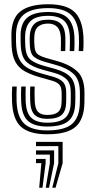

<svg xmlns="http://www.w3.org/2000/svg" viewBox="-20 -629 453 912"><path d="M204.2 -64.5Q164.5 -64.5 144.9 -83.4Q125.2 -102.2 123.5 -149Q123 -163.8 122.8 -183.4Q122.5 -203 123.5 -218H144.8Q144 -203.5 144.1 -186.9Q144.2 -170.2 145 -149.8Q146.2 -113.2 160.4 -98.1Q174.5 -83 204.2 -83Q239.8 -83 255.8 -96.8Q271.8 -110.5 272.5 -143.2Q273 -157.2 273 -166.8Q273 -176.2 272.8 -189Q272.5 -215.5 261.2 -227.5Q250 -239.5 225.8 -246.2L170.5 -261.8Q126.8 -274 97.6 -290.5Q68.5 -307 53.1 -335.1Q37.8 -363.2 35.2 -410.2Q34.8 -423.5 34.6 -433.1Q34.5 -442.8 34.2 -453.2Q31.8 -537.8 74.9 -573.2Q118 -608.8 209.2 -608.8Q294 -608.8 332.6 -573.4Q371.2 -538 376.2 -456.8Q377 -444.5 376.9 -424.8Q376.8 -405 375 -386.5H353.8Q355.2 -404.8 355.4 -424.6Q355.5 -444.5 354.8 -455.5Q351 -527.2 317 -558.9Q283 -590.5 209.2 -590.5Q128 -590.5 91 -558.1Q54 -525.8 56 -452.5Q56 -442.5 56 -432.6Q56 -422.8 57 -410.2Q60.2 -367.5 74.4 -343Q88.5 -318.5 113.9 -304.6Q139.2 -290.8 176.2 -280.2L231 -264.8Q264.2 -255.5 279.4 -239.4Q294.5 -223.2 294.5 -189Q294.5 -174.8 294.6 -166.1Q294.8 -157.5 294.2 -142.8Q293.5 -101.8 272.9 -83.1Q252.2 -64.5 204.2 -64.5ZM204.2 -28Q142 -28 112.5 -55Q83 -82 80.5 -147.2Q79.8 -163.5 79.8 -183.8Q79.8 -204 80.8 -218H102Q101.2 -204.2 101.4 -184Q101.5 -163.8 102 -148.2Q104.2 -92.5 128.6 -69.4Q153 -46.2 204.2 -46.2Q262.8 -46.2 288.9 -68.5Q315 -90.8 316 -143Q316.2 -155.5 316.2 -165.9Q316.2 -176.2 316.2 -189Q316.2 -233.8 295.4 -253.2Q274.5 -272.8 236.2 -283.2L182.2 -298Q133.5 -311.2 107.9 -333.2Q82.2 -355.2 78.8 -409.8Q78 -421.5 77.9 -432.1Q77.8 -442.8 77.8 -452.2Q76 -515.2 107.6 -543.6Q139.2 -572 209.2 -572Q272.2 -572 301.2 -544Q330.2 -516 333.5 -454.5Q334 -444 334 -424.1Q334 -404.2 332.5 -386.5H311.2Q311.8 -404.2 312.1 -424.2Q312.5 -444.2 312 -451.5Q310 -506.5 284.8 -530.1Q259.5 -553.8 209.2 -553.8Q152.2 -553.8 126.1 -529.9Q100 -506 99.2 -452.8Q99 -440.5 99.4 -430.8Q99.8 -421 100.2 -410.5Q102.5 -364 124.4 -346Q146.2 -328 188 -316.5L241.2 -301.8Q291 -287.8 314.4 -263.5Q337.8 -239.2 337.8 -189Q337.8 -178.2 337.9 -167.4Q338 -156.5 337.5 -142.8Q336.5 -81.5 305.9 -54.8Q275.2 -28 204.2 -28ZM204.2 8.8Q120.2 8.8 80.5 -26.2Q40.8 -61.2 37.2 -145.5Q36.5 -164.8 36.6 -183.5Q36.8 -202.2 38 -218H59.5Q58.5 -204.2 58.4 -184Q58.2 -163.8 58.8 -146.2Q62 -71.5 96.5 -40.5Q131 -9.5 204.2 -9.5Q287 -9.5 322.6 -40.6Q358.2 -71.8 359.2 -142.5Q359.8 -157.2 359.6 -166Q359.5 -174.8 359.5 -189Q359.5 -249.5 330.2 -277.1Q301 -304.8 246.5 -320.2L193.8 -335Q161 -344.2 142.5 -358.4Q124 -372.5 122 -410.5Q121.5 -421.8 121.1 -431.1Q120.8 -440.5 121 -452Q122.2 -495 143 -515.2Q163.8 -535.5 209.2 -535.5Q248.8 -535.5 268.9 -515.8Q289 -496 290.5 -450.8Q291.2 -428 290 -386.5H268.8Q269.5 -405 269.5 -424Q269.5 -443 269.2 -449.8Q267.2 -485.2 251.6 -501.1Q236 -517 209.2 -517Q177.2 -517 160.4 -501.9Q143.5 -486.8 142.8 -452Q142 -430.2 143.8 -410.5Q145.8 -381.2 159.4 -371.2Q173 -361.2 199.8 -353.5L251.5 -338.8Q315.5 -320.5 348.4 -288.6Q381.2 -256.8 381.2 -189Q381.2 -174.5 381.2 -165.8Q381.2 -157 381 -142.5Q379.8 -62.8 339.5 -27Q299.2 8.8 204.2 8.8ZM228.2 262.8 257.2 146V65.2H151V45H277.5V146L243.8 262.8ZM197.2 262.8 216.8 146V105.5H151V85.5H237V146L212.8 262.8ZM166.2 262.8 176.5 146H151V125.8H196.8V146L181.8 262.8Z"/></svg>

Font: Big Shoulders Inline Text
Style: Bold
Weight: 700
Designer: Patric King
Foundry: XO Type Co
Version: Version 1.000